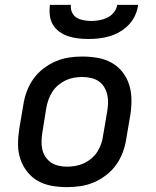

<svg xmlns="http://www.w3.org/2000/svg" viewBox="-20 -760 640 788"><path d="M255 8Q223 8 192 2.5Q161 -3 135.5 -17.5Q110 -32 91.5 -55.5Q73 -79 63.5 -107.5Q54 -136 54 -167.5Q54 -199 59 -231L76 -331Q80 -358 90 -385Q100 -412 117 -436Q134 -460 158 -478.5Q182 -497 209 -508.5Q236 -520 263.5 -524Q291 -528 318 -528Q350 -528 381 -522.5Q412 -517 438 -502.5Q464 -488 482.5 -464.5Q501 -441 510 -412.5Q519 -384 519.5 -352.5Q520 -321 515 -289L498 -189Q494 -162 484 -135Q474 -108 457 -84Q440 -60 416 -41.5Q392 -23 365 -11.5Q338 0 310 4Q282 8 255 8ZM255 -76Q272 -76 289.5 -79Q307 -82 323.5 -89.5Q340 -97 354.5 -109Q369 -121 379 -136.5Q389 -152 395 -169Q401 -186 403 -203L420 -303Q423 -321 423.5 -338.5Q424 -356 420 -372.5Q416 -389 407 -403.5Q398 -418 384.5 -427Q371 -436 353.5 -440Q336 -444 318 -444Q301 -444 283.5 -441Q266 -438 250 -430.5Q234 -423 219.5 -411Q205 -399 195 -383.5Q185 -368 179 -351Q173 -334 170 -317L154 -217Q151 -199 150.5 -181.5Q150 -164 153.5 -147.5Q157 -131 166.5 -116.5Q176 -102 189.5 -93Q203 -84 220 -80Q237 -76 255 -76ZM343 -600Q321 -600 300 -602.5Q279 -605 259.5 -611.5Q240 -618 223.5 -630Q207 -642 197 -659Q187 -676 184.5 -697Q182 -718 185 -740H271Q269 -724 275.5 -709.5Q282 -695 294.5 -687.5Q307 -680 323 -677Q339 -674 355 -674Q371 -674 388 -677Q405 -680 420.5 -687.5Q436 -695 447.5 -709.5Q459 -724 461 -740H547Q544 -718 534.5 -697Q525 -676 509 -659Q493 -642 472.5 -630Q452 -618 430.5 -611.5Q409 -605 387 -602.5Q365 -600 343 -600Z"/></svg>

Font: Iosevka Medium Extended
Style: Italic
Weight: 500
Width: 7
Italic angle: -9°
Monospace: yes
Designer: Belleve Invis
Foundry: Belleve Invis
Version: Version 32.5.0; ttfautohint (v1.8.4)